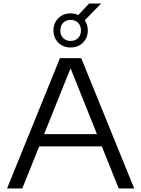

<svg xmlns="http://www.w3.org/2000/svg" viewBox="-20 -1070 802 1090"><path d="M20 0 320.5 -740H441L742 0H654L558 -239H202.5L106.5 0ZM230.5 -308.5H530.5L380.5 -682.5ZM381 -800.5Q338.5 -800.5 311 -828Q283.5 -855.5 283.5 -897Q283.5 -939 311 -966.5Q338.5 -994 381 -994Q404.5 -994 424.5 -984.5L486 -1050H554L461 -954.5Q478.5 -930 478.5 -897Q478.5 -855.5 451 -828Q423.5 -800.5 381 -800.5ZM381 -837.5Q406.5 -837.5 423 -853.5Q439.5 -869.5 439.5 -897Q439.5 -925 423 -941Q406.5 -957 381 -957Q355.5 -957 339 -941Q322.5 -925 322.5 -897Q322.5 -869.5 339 -853.5Q355.5 -837.5 381 -837.5Z"/></svg>

Font: Encode Sans Exp
Style: Regular
Weight: 400
Width: 7
Designer: Multiple Designers
Foundry: Impallari Type
Version: Version 3.002; ttfautohint (v1.8.3) -l 8 -r 50 -G 200 -x 14 